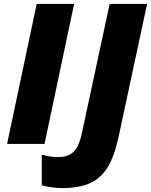

<svg xmlns="http://www.w3.org/2000/svg" viewBox="-20 -734 770 979"><path d="M16.1 0 167 -713.9H357.9L207 0ZM296.9 225.1Q271.5 225.1 243.9 221.2Q216.3 217.3 192.9 210.9V55.2Q210.9 59.6 231.4 63.2Q252 66.9 277.8 66.9Q323.7 66.9 353 42Q382.3 17.1 397.9 -57.1L539.1 -713.9H730L584 -33.2Q564 60.5 529.8 117.4Q495.6 174.3 439.5 199.7Q383.3 225.1 296.9 225.1Z"/></svg>

Font: Open Sans ExtraBold
Style: Italic
Weight: 800
Italic angle: -12°
Designer: Monotype Design Team
Foundry: Monotype Imaging Inc.
Version: Version 3.000; ttfautohint (v1.8.4)